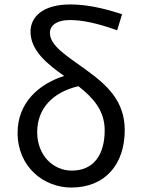

<svg xmlns="http://www.w3.org/2000/svg" viewBox="-20 -829 634 862"><path d="M300 13C452 13 540 -91 540 -245C540 -375 461 -447 367 -515C279 -579 204 -623 204 -682C204 -712 231 -739 294 -739C347 -739 414 -726 506 -693L528 -765C438 -795 363 -809 295 -809C172 -809 117 -753 117 -687C117 -603 190 -543 268 -488C151 -451 59 -365 59 -233C59 -79 177 13 300 13ZM332 -442C397 -391 450 -334 450 -244C450 -135 401 -63 302 -63C221 -63 147 -129 147 -236C147 -341 216 -415 332 -442Z"/></svg>

Font: Source Han Sans JP
Style: Regular
Weight: 400
Designer: Ryoko NISHIZUKA 西塚涼子 (kana, bopomofo & ideographs); Paul D. Hunt (Latin, Greek & Cyrillic); Sandoll Communications 산돌커뮤니
Foundry: Adobe
Version: Version 2.004;hotconv 1.0.118;makeotfexe 2.5.65603